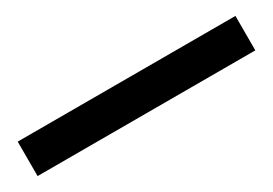

<svg xmlns="http://www.w3.org/2000/svg" viewBox="-12 -24 556 391"><g transform="rotate(-30 266.0 171.5)"><path d="M10 212V131H522V212Z"/></g></svg>

Font: Eczar SemiBold
Style: Regular
Weight: 600
Designer: Vaibhav Singh
Foundry: Rosetta Type Foundry
Version: Version 2.000